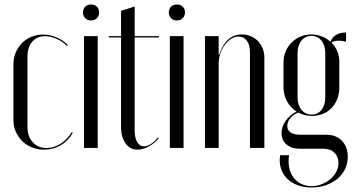

<svg xmlns="http://www.w3.org/2000/svg" viewBox="-20 -655 1568 850"><path d="M39.4 -370.8V-124.2Q39.4 -96 49.9 -72.1Q60.4 -48.1 78.4 -30.3Q96.4 -12.5 121.3 -2.5Q146.2 7.5 174.9 7.5Q215.6 7.5 249.1 -12.1Q282.5 -31.6 302.4 -67.2L297.4 -69.9Q288.5 -54.5 276.2 -41.6Q264 -28.6 249.1 -19.2Q234.1 -9.8 218.1 -4.7Q202.1 0.4 185.4 0.4Q148.4 0.4 125 -25.4Q101.6 -51.2 101.6 -92.9V-404.6Q101.6 -445.9 122.6 -470.3Q143.6 -494.8 178.9 -494.8Q204.6 -494.8 232 -482.5Q259.4 -470.2 276.5 -451.1L280.5 -455.1Q260.9 -476.4 231.2 -489.1Q201.5 -501.9 170.4 -501.9Q142.5 -501.9 118.6 -491.9Q94.6 -481.9 77 -464.1Q59.4 -446.2 49.4 -422.1Q39.4 -398 39.4 -370.8Z M351.9 -495V0H412.6V-495ZM347.4 -600.2Q347.4 -584.4 357.2 -574.4Q367 -564.4 382.6 -564.4Q398.9 -564.4 408.9 -574.4Q418.9 -584.4 418.9 -600.2Q418.9 -615.5 408.9 -625.3Q398.9 -635.1 382.6 -635.1Q367 -635.1 357.2 -625.3Q347.4 -615.5 347.4 -600.2Z M589.2 7.5Q612.5 7.5 637.8 -6.1Q663.1 -19.6 682.6 -42.6L678 -46Q663.6 -27.5 647.7 -17.3Q631.9 -7.1 617.8 -7.1Q608.1 -7.1 600.5 -12Q592.9 -16.9 587.6 -25.7Q582.3 -34.5 579.3 -47.3Q576.2 -60.1 576.2 -75.1V-489.2H683.8V-495H576.2V-626.2L515.9 -607.1V-494.9H462.1V-489H515.9V-93.6Q515.9 -48 535.8 -20.2Q555.8 7.5 589.2 7.5Z M731.9 -495V0H792.6V-495ZM727.4 -600.2Q727.4 -584.4 737.2 -574.4Q747 -564.4 762.6 -564.4Q778.9 -564.4 788.9 -574.4Q798.9 -584.4 798.9 -600.2Q798.9 -615.5 788.9 -625.3Q778.9 -635.1 762.6 -635.1Q747 -635.1 737.2 -625.3Q727.4 -615.5 727.4 -600.2Z M950.1 -412.1H948.1V-442.1V-495H887.4V0H948.1V-373.8Q948.1 -396.5 955.4 -417.9Q962.6 -439.4 975.1 -456Q987.5 -472.6 1003.2 -482.9Q1018.9 -493.1 1035.8 -493.1Q1059.5 -493.1 1073.1 -474.7Q1086.6 -456.2 1086.6 -422.6V0H1150.4V-400.9Q1150.4 -422.2 1142.6 -441.1Q1134.9 -460 1121.6 -473.6Q1108.2 -487.1 1089.9 -494.8Q1071.5 -502.5 1050.6 -502.5Q1015.4 -502.5 990.2 -479.9Q965 -457.2 950.1 -412.1Z M1358.8 175Q1393.1 175 1422.6 164.8Q1452 154.6 1473.6 136.7Q1495.2 118.8 1507.4 93.9Q1519.5 69 1519.5 39.6Q1519.5 -4.9 1493.8 -31.6Q1468 -58.4 1425.8 -58.4H1311.6Q1281.9 -58.4 1266.8 -68.3Q1251.8 -78.2 1251.8 -96.8Q1251.8 -115.5 1264.7 -131.6Q1277.6 -147.6 1300.4 -156.9Q1313.8 -149.6 1329.5 -145.7Q1345.2 -141.8 1361.4 -141.8Q1387.9 -141.8 1410.1 -151.2Q1432.4 -160.6 1448.3 -177.4Q1464.2 -194.1 1473.2 -217.1Q1482.2 -240.1 1482.2 -267.9V-381.6Q1482.2 -405.9 1473.4 -427.5Q1464.6 -449.1 1447.6 -465.9Q1452.6 -470.2 1460.9 -472.6Q1469.1 -475 1479.8 -475Q1488 -475 1496.2 -473.8Q1504.4 -472.5 1512 -470.4V-511.1Q1485.5 -511.1 1468.1 -500.6Q1450.6 -490.1 1443 -469.9Q1426.5 -485.5 1404.1 -494Q1381.6 -502.5 1357.9 -502.5Q1332.1 -502.5 1309.8 -492.9Q1287.4 -483.2 1270.8 -466.6Q1254.1 -449.9 1244.6 -427.4Q1235.1 -405 1235.1 -379.4V-269.8Q1235.1 -235.9 1250.1 -207.6Q1265 -179.4 1292.5 -161.1Q1262 -145 1244.2 -119.5Q1226.4 -94 1226.4 -66.1Q1226.4 -34.2 1248.4 -15.4Q1270.5 3.5 1308.4 3.5H1413.4Q1442.6 3.5 1460.6 21.1Q1478.5 38.6 1478.5 67.4Q1478.5 86.9 1468.6 105.6Q1458.6 124.4 1442.3 138.2Q1426 152 1404.4 160.5Q1382.8 169 1359.4 169Q1332.9 169 1312.3 158.4Q1291.8 147.9 1278.4 129.4Q1265 110.9 1260 85.9Q1255 60.9 1260 32H1220.2Q1215.2 62.9 1223.2 88.9Q1231.1 114.9 1249.5 134.1Q1267.9 153.2 1295.8 164.1Q1323.6 175 1358.8 175ZM1297.4 -224.4V-419.5Q1297.4 -453.8 1314.4 -474.9Q1331.4 -496.1 1359.1 -496.1Q1386.2 -496.1 1403.1 -475.1Q1420 -454 1420 -419.5V-224.4Q1420 -189.5 1403.5 -168.6Q1387 -147.8 1359.9 -147.8Q1331.8 -147.8 1314.6 -168.9Q1297.4 -190.1 1297.4 -224.4Z"/></svg>

Font: Moniqa Black
Style: Regular
Weight: 900
Designer: Rajesh Rajput
Foundry: Rajesh Rajput
Version: Version 1.000